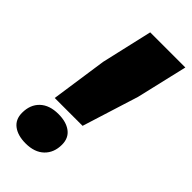

<svg xmlns="http://www.w3.org/2000/svg" viewBox="-226 -758 819 819"><g transform="rotate(45 183.5 -348.5)"><path d="M65 -218 102 -473 155 -704H367L313 -473L233 -218ZM114 7Q67 7 39 -14Q11 -35 11 -75Q11 -124 41 -152.5Q71 -181 125 -181Q172 -181 200 -160Q228 -139 228 -99Q228 -51 198 -22Q168 7 114 7Z"/></g></svg>

Font: Prodigy Sans ExtraBold
Style: Italic
Weight: 800
Italic angle: -13°
Designer: Wei Huang
Foundry: Wei Huang
Version: Version 1.003; ttfautohint (v1.8.3)